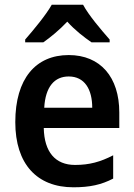

<svg xmlns="http://www.w3.org/2000/svg" viewBox="-20 -786 569 816"><path d="M333 -766H200C176 -723 122 -658 87 -618V-606H164C194 -627 232 -658 266 -694C298 -658 337 -628 369 -606H446V-618C410 -659 357 -721 333 -766ZM272 -552C132 -552 45 -452 45 -267C45 -89 137 10 292 10C362 10 411 -1 461 -27V-126C407 -98 360 -85 299 -85C215 -85 168 -140 166 -242H487V-308C487 -458 407 -552 272 -552ZM272 -461C340 -461 372 -406 372 -328H168C173 -418 212 -461 272 -461Z"/></svg>

Font: Noto Sans Gurmukhi SemiCondensed SemiBold
Style: Regular
Weight: 600
Width: 4
Designer: Jelle Bosma - Monotype Design Team
Foundry: Monotype Imaging Inc.
Version: Version 2.004